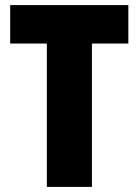

<svg xmlns="http://www.w3.org/2000/svg" viewBox="-20 -734 544 754"><path d="M341 0H164V-563H20V-714H484V-563H341Z"/></svg>

Font: Noto Sans Bengali Condensed Black
Style: Regular
Weight: 900
Width: 3
Designer: Joana Ranito - Universal Thirst; Jelle Bosma - Monotype Design Team
Foundry: Universal Thirst ehf.
Version: Version 3.000; ttfautohint (v1.8.4.7-5d5b)